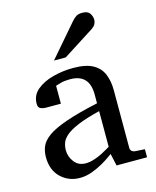

<svg xmlns="http://www.w3.org/2000/svg" viewBox="-112 -811 733 900"><g transform="rotate(-15 254.5 -360.5)"><path d="M492.2 0H344.2L331.1 -59.1Q331.1 -59.1 316.2 -48.3Q301.3 -37.6 276.9 -23.4Q252.4 -9.3 222.9 1.5Q193.4 12.2 164.1 12.2Q109.9 12.2 72 -23.9Q34.2 -60.1 34.2 -123Q34.2 -150.9 44.2 -174.8Q54.2 -198.7 84.2 -220.5Q114.3 -242.2 173.6 -262.9Q232.9 -283.7 331.1 -305.2V-348.1Q331.1 -446.8 237.8 -446.8Q211.9 -446.8 193.1 -441.9Q174.3 -437 167 -434.1V-347.2H94.2Q80.6 -347.2 68.8 -352.3Q57.1 -357.4 57.1 -376Q57.1 -417 88.4 -443.1Q119.6 -469.2 167.7 -481.7Q215.8 -494.1 265.1 -494.1Q327.1 -494.1 361.3 -474.9Q395.5 -455.6 409.2 -421.6Q422.9 -387.7 422.9 -344.2V-64Q422.9 -54.7 429 -48.8Q435.1 -43 443.8 -42L492.2 -39.1ZM331.1 -94.2V-267.1Q263.7 -250.5 223.9 -233.6Q184.1 -216.8 164.6 -200Q145 -183.1 138.9 -165.8Q132.8 -148.4 132.8 -129.9Q132.8 -99.1 152.6 -73Q172.4 -46.9 208 -46.9Q228 -46.9 249.5 -54Q271 -61 289.6 -70.6Q308.1 -80.1 319.6 -87.2Q331.1 -94.2 331.1 -94.2ZM419.9 -688Q419.9 -663.1 397 -647.9L245.1 -550.8H188L321.8 -706.1Q333 -718.8 343.5 -725.8Q354 -732.9 374 -732.9Q400.4 -732.9 410.2 -718Q419.9 -703.1 419.9 -688Z"/></g></svg>

Font: Abyssinica SIL
Style: Regular
Weight: 400
Designer: Victor Gaultney and Lorna Evans
Foundry: SIL International
Version: Version 2.100